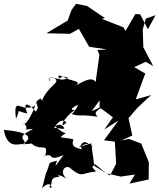

<svg xmlns="http://www.w3.org/2000/svg" viewBox="-80 -934 838 1010"><path d="M444 -369 514 -317 469 -253 543 -300 467 -196 524 -189 531 -73 499 -11 416 -61 400 -180 333 -159C355 -168 350 -217 409 -156C392 -199 323 -162 355 -148C302 -158 297 -169 306 -201C252 -216 213 -200 267 -234C241 -235 199 -283 185 -289C188 -219 223 -314 258 -261C253 -241 188 -292 189 -224C218 -305 252 -308 270 -290C231 -250 246 -310 315 -356C261 -350 344 -400 383 -392C289 -408 367 -403 298 -334C341 -319 329 -335 434 -320C403 -348 448 -357 464 -377L402 -349L444 -406ZM632 -860 580 -771 570 -790 455 -835 472 -839 377 -903 320 -914 296 -881 276 -826 164 -759 288 -756 335 -782 389 -688 483 -674 432 -671 443 -646 423 -502C402 -538 346 -497 312 -481C354 -504 311 -506 275 -519C285 -534 226 -539 223 -503C252 -526 188 -555 273 -522C230 -496 172 -559 181 -505C157 -541 249 -527 204 -490C119 -409 153 -388 134 -416C81 -388 141 -385 108 -347C70 -394 36 -402 64 -337C-6 -351 33 -366 4 -309C-7 -395 12 -379 38 -372C38 -367 91 -362 106 -381C90 -330 45 -259 44 -288C87 -243 16 -253 94 -255C2 -210 50 -207 52 -178C11 -176 -41 -150 -60 -251C72 -239 98 -212 39 -175C82 -177 126 -182 74 -192C126 -125 179 -195 158 -115C133 -117 178 -118 140 -108C220 -141 155 -77 254 -118C212 -62 203 -43 220 -89C168 -72 189 -92 164 -25C167 -40 164 -36 142 56C195 -1 201 81 179 45C205 41 170 -4 233 -3C214 -16 235 -16 270 6C230 -31 262 -65 285 -53C356 6 344 -24 425 -32L405 -55L419 -71L480 -22L556 -5L630 -16L601 32L702 10L703 -80L663 -179L598 -203L558 -195L616 -221L596 -312L642 -366L715 -434L634 -411L684 -547L626 -581L687 -609L726 -586L674 -685L671 -779L687 -836L738 -854L698 -780L657 -859Z"/></svg>

Font: Hussar Lance
Style: ExBd
Weight: 700
Foundry: Cannot Into Space Fonts, PlusOne Fonts
Version: Version 2.270